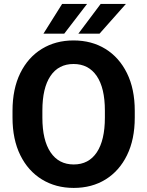

<svg xmlns="http://www.w3.org/2000/svg" viewBox="-20 -921 729 951"><path d="M647.5 -372.1V-338.4Q647.5 -230.5 609.1 -152.3Q570.8 -74.2 502.9 -32.2Q435.1 9.8 345.2 9.8Q256.3 9.8 187.7 -32.2Q119.1 -74.2 80.6 -152.3Q42 -230.5 42 -338.4V-372.1Q42 -480.5 80.3 -558.6Q118.7 -636.7 187 -678.7Q255.4 -720.7 344.2 -720.7Q434.1 -720.7 502.2 -678.7Q570.3 -636.7 608.9 -558.6Q647.5 -480.5 647.5 -372.1ZM499.5 -338.4V-373Q499.5 -485.4 459 -544.7Q418.5 -604 344.2 -604Q270 -604 230 -544.7Q189.9 -485.4 189.9 -373V-338.4Q189.9 -226.6 230.5 -166.5Q271 -106.4 345.2 -106.4Q419.4 -106.4 459.5 -166.5Q499.5 -226.6 499.5 -338.4ZM368.2 -754.4 478.5 -901.4H603.5L473.1 -754.4ZM195.3 -754.4 287.6 -901.4H411.1L298.3 -754.4Z"/></svg>

Font: Vazirmatn FD
Style: Bold
Weight: 700
Designer: Saber Rastikerdar
Foundry: Saber Rastikerdar
Version: Version 33.001